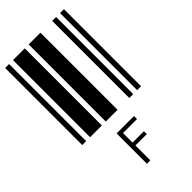

<svg xmlns="http://www.w3.org/2000/svg" viewBox="-279 -655 1039 1039"><g transform="rotate(-45 240.0 -135.5)"><path d="M0 0V-590H30V0ZM60 0V-590H150V0ZM180 0V-590H270V0ZM360 0V-590H390V0ZM420 0V-590H450V0ZM176 87H309V110H202V183H289V205H202V319H176Z"/></g></svg>

Font: Libre Barcode 39 Text
Style: Regular
Weight: 400
Version: Version 1.005; ttfautohint (v1.8.3)